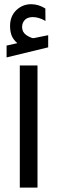

<svg xmlns="http://www.w3.org/2000/svg" viewBox="-20 -876 267 895"><path d="M61 -674.8Q43 -689.9 34.9 -708.7Q26.9 -727.5 26.9 -754.9Q26.9 -800.3 55.9 -828.4Q85 -856.4 125 -856.4Q142.6 -856.4 159.2 -851.3Q175.8 -846.2 191.4 -836.4L191.9 -778.3Q161.6 -796.4 131.8 -796.4Q118.7 -796.4 108.2 -791.7Q97.7 -787.1 90.3 -776.1Q83 -765.1 83 -748.5Q83.5 -737.8 87.6 -729.2Q91.8 -720.7 101.3 -713.4Q110.8 -706.1 126 -700.2Q128.9 -699.2 131.1 -698.7Q133.3 -698.2 135.7 -698.2Q136.2 -698.2 137 -698.2Q137.7 -698.2 138.2 -698.5Q138.7 -698.7 139.6 -698.7Q151.9 -701.2 174.3 -705.8Q196.8 -710.4 204.6 -711.9V-655.3L10.7 -608.4V-663.6ZM72.3 -570.7H154.8V-1.4H72.3Z"/></svg>

Font: Vazir FD
Style: FD
Weight: 400
Foundry: Based on Dejavu fonts, by Saber Rastikerdar
Version: Version 26.0.0